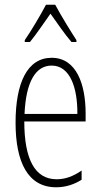

<svg xmlns="http://www.w3.org/2000/svg" viewBox="-20 -784 428 814"><path d="M214 -764H175C152 -720 109 -648 85 -614V-606H107C133 -637 168 -690 194 -726C222 -687 255 -638 283 -606H304V-614C288 -638 239 -717 214 -764ZM199 -539C96 -539 46 -433 46 -264C46 -97 98 10 218 10C260 10 296 -3 326 -22V-61C290 -36 256 -24 220 -24C128 -24 83 -109 83 -269H343V-303C343 -425 305 -539 199 -539ZM199 -506C277 -506 309 -412 308 -301H84C90 -439 132 -506 199 -506Z"/></svg>

Font: Noto Sans Ethiopic ExtraCondensed ExtraLight
Style: Regular
Weight: 200
Width: 2
Designer: Monotype Design Team
Foundry: Monotype Imaging Inc.
Version: Version 2.102